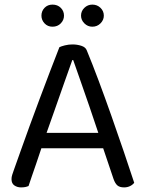

<svg xmlns="http://www.w3.org/2000/svg" viewBox="-20 -806 632 834"><path d="M298 -545H294Q279 -503 258.5 -445Q238 -387 216.5 -325.5Q195 -264 176 -211L171 -196Q165 -178 156 -151Q147 -124 137 -94.5Q127 -65 118 -39.5Q109 -14 104 2Q97 5 89.5 6.5Q82 8 71 8Q55 8 42.5 -0.5Q30 -9 30 -28Q30 -37 33 -46.5Q36 -56 40 -67Q52 -101 69.5 -150Q87 -199 108 -257Q129 -315 152 -376Q175 -437 197 -495Q219 -553 238 -601Q246 -605 262 -609Q278 -613 295 -613Q315 -613 333.5 -607Q352 -601 357 -587Q381 -529 408.5 -455.5Q436 -382 464 -302.5Q492 -223 517.5 -148Q543 -73 563 -12Q556 -3 544.5 2.5Q533 8 519 8Q500 8 490 -0.5Q480 -9 473 -29L418 -192L410 -220Q390 -281 368.5 -343Q347 -405 328.5 -458Q310 -511 298 -545ZM132 -162 158 -229H437L453 -162ZM258 -738Q258 -719 244 -704.5Q230 -690 208 -690Q187 -690 173.5 -704.5Q160 -719 160 -738Q160 -758 173.5 -772Q187 -786 208 -786Q230 -786 244 -772Q258 -758 258 -738ZM431 -738Q431 -719 416.5 -704.5Q402 -690 381 -690Q361 -690 346.5 -704.5Q332 -719 332 -738Q332 -758 346.5 -772Q361 -786 381 -786Q402 -786 416.5 -772Q431 -758 431 -738Z"/></svg>

Font: Baloo Bhaijaan 2
Style: Regular
Weight: 400
Designer: Sanskriti Dholi, Noopur Datye and Ek Type
Foundry: Ek Type
Version: Version 1.701